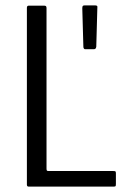

<svg xmlns="http://www.w3.org/2000/svg" viewBox="-20 -694 464 714"><path d="M87 0Q80 0 80 -7V-665Q80 -673 87 -673H144Q149 -673 151 -671Q153 -669 153 -664V-67Q153 -63 154 -60.5Q155 -58 160 -58H401Q408 -58 409.5 -56.5Q411 -55 411 -49V-10Q411 -3 409.5 -1.5Q408 0 401 0ZM296 -511Q294 -511 292 -513.5Q290 -516 290 -521L286 -663Q286 -670 288 -672Q290 -674 295 -674H333Q339 -674 341 -672Q343 -670 342 -665L338 -520Q337 -515 335 -513Q333 -511 329 -511Z"/></svg>

Font: Glory Thin
Style: Regular
Weight: 400
Version: Version 1.011